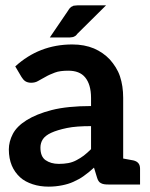

<svg xmlns="http://www.w3.org/2000/svg" viewBox="-20 -690 560 717"><path d="M478 -91C477 -91 473 -92 467 -93C461 -94 451 -96 440 -98V-325C440 -354 436 -381 428 -405C420 -429 406 -450 390 -468C374 -485 354 -499 331 -509C307 -519 280 -524 250 -524C167 -524 96 -496 37 -442L60 -403C64 -397 68 -391 74 -387C80 -383 88 -381 96 -381C106 -381 115 -383 123 -388C131 -393 140 -397 150 -403C160 -409 172 -414 185 -419C198 -424 215 -426 235 -426C263 -426 284 -418 298 -401C312 -384 320 -359 320 -324V-294C262 -294 212 -289 173 -279C134 -269 103 -256 79 -241C55 -226 38 -209 28 -190C18 -171 13 -151 13 -132C13 -109 17 -89 24 -72C31 -55 42 -40 55 -28C68 -16 84 -8 102 -2C120 4 140 7 162 7C180 7 197 5 212 2C227 -1 241 -5 254 -11C267 -17 281 -24 293 -33C306 -42 318 -52 331 -64L342 -28C345 -17 350 -9 357 -6C364 -2 373 -1 385 -1H427H440H503V-60C503 -77 495 -87 478 -91ZM320 -133C311 -124 302 -116 293 -109C284 -102 275 -97 266 -92C257 -87 246 -83 235 -81C224 -79 213 -78 200 -78C179 -78 163 -83 150 -92C137 -101 131 -117 131 -139C131 -150 134 -161 140 -170C146 -179 156 -187 171 -194C186 -201 206 -207 230 -212C254 -217 284 -219 320 -219ZM376 -670H269C265 -670 262 -669 258 -669C254 -669 252 -668 250 -666C246 -665 244 -663 241 -660C239 -657 236 -654 234 -650L166 -550H240C243 -550 245 -551 248 -551C251 -551 254 -552 256 -553C257 -554 261 -555 263 -557C265 -559 267 -561 269 -564Z"/></svg>

Font: SVN-Aleo
Style: Bold
Weight: 700
Designer: Alessio Laiso
Version: Version 1.2.2